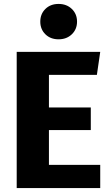

<svg xmlns="http://www.w3.org/2000/svg" viewBox="-20 -957 566 977"><path d="M211 -911.5Q237 -937 278 -937Q319 -937 345.5 -911.5Q372 -886 372 -847Q372 -808 345.5 -782.5Q319 -757 278 -757Q237 -757 211 -782.5Q185 -808 185 -847Q185 -886 211 -911.5ZM490 -693 473 -576H229V-410H442V-295H229V-118H490V0H65V-693Z"/></svg>

Font: Fira Sans
Style: Bold
Weight: 700
Designer: bBox Type GmbH & Carrois Corporate GbR & Edenspiekermann AG
Foundry: bBox Type GmbH & Carrois Corporate GbR & Edenspiekermann AG
Version: Version 4.301;PS 004.301;hotconv 1.0.88;makeotf.lib2.5.64775